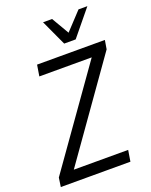

<svg xmlns="http://www.w3.org/2000/svg" viewBox="-167 -1010 867 1099"><g transform="rotate(-20 266.5 -460.5)"><path d="M8 0 16 -55 450 -668 448 -637H109L120 -705H533L524 -651L90 -37L92 -68H443L432 0ZM307 -765 235 -921H290L352 -815L451 -921H505L377 -765Z"/></g></svg>

Font: Nunito Sans 10pt Condensed
Style: Italic
Weight: 400
Width: 3
Italic angle: -9°
Designer: Vernon Adams
Foundry: Vernon Adams
Version: Version 3.101;gftools[0.9.27]